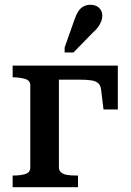

<svg xmlns="http://www.w3.org/2000/svg" viewBox="-20 -785 551 805"><path d="M107 -83V-427Q107 -447 87 -453.5Q67 -460 36 -461H33V-510H227V-83Q227 -70 236.5 -62Q246 -54 262 -51.5Q278 -49 300 -49H307V0H33V-49H35Q66 -49 86.5 -55.5Q107 -62 107 -83ZM174 -451V-510H474V-326H414L404 -408Q402 -426 392.5 -435.5Q383 -445 363.5 -448Q344 -451 312 -451ZM292 -702Q299 -723 308 -737Q317 -751 330 -758Q343 -765 359 -765Q382 -765 395.5 -752Q409 -739 409 -719Q409 -708 404.5 -696Q400 -684 391.5 -672Q383 -660 370 -649L288 -565H251V-586Z"/></svg>

Font: Roboto Serif 36pt Medium
Style: Regular
Weight: 500
Designer: Greg Gazdowicz
Foundry: Commercial Type
Version: Version 1.008